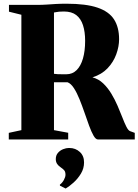

<svg xmlns="http://www.w3.org/2000/svg" viewBox="-20 -770 764 1060"><path d="M28.5 0V-36.5L98 -51.5V-688.5L29.5 -705.5V-743H182.5Q214 -743 238.5 -744.8Q263 -746.5 288.2 -748Q313.5 -749.5 347.5 -749.5Q454.5 -749.5 518 -728Q581.5 -706.5 609.5 -663Q637.5 -619.5 637.5 -553.5Q637.5 -513 621.8 -470Q606 -427 573.8 -393Q541.5 -359 490.5 -343Q524 -334 549.5 -309.8Q575 -285.5 594.5 -253.2Q614 -221 629 -186.2Q644 -151.5 655.8 -121Q667.5 -90.5 677.8 -70.2Q688 -50 698 -46L724 -36.5V0H521Q508.5 0 496.5 -21Q484.5 -42 472.2 -75.5Q460 -109 446.8 -147.5Q433.5 -186 419 -222Q404.5 -258 388 -283.5Q371.5 -309 352.5 -316Q343 -316 333.5 -316Q324 -316 314.8 -316Q305.5 -316 296.2 -316Q287 -316 278 -316V-51.5L356.5 -37V0ZM346.5 -360Q380 -360 403 -382.8Q426 -405.5 438 -447Q450 -488.5 450 -544.5Q450 -594.5 438.2 -630.8Q426.5 -667 401 -686.8Q375.5 -706.5 333 -706.5Q316 -706.5 306.5 -705.5Q297 -704.5 291 -703.2Q285 -702 278 -701V-362.5Q285.5 -361 298.8 -360.5Q312 -360 325.5 -360Q339 -360 346.5 -360ZM444 127Q444 160 426.8 188.5Q409.5 217 385.8 238.2Q362 259.5 343 270.5H341.5L311 255L310.5 249.5Q324 239.5 332.8 223.2Q341.5 207 341.5 195Q341.5 179.5 335.5 171.5Q329.5 163.5 316 154.5Q304 147 296 135.8Q288 124.5 288 108.5Q288 87.5 300 73.8Q312 60 328.8 53.5Q345.5 47 359.5 47H363Q397 47 420.8 69Q444.5 91 444 127Z"/></svg>

Font: Merriweather 96pt Black
Style: Regular
Weight: 900
Version: Version 2.100